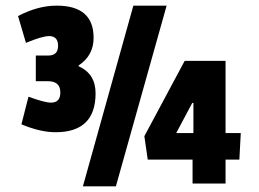

<svg xmlns="http://www.w3.org/2000/svg" viewBox="-20 -651 918 681"><path d="M571 -631 391 10H274L453 -631ZM181 -631Q312 -631 312 -517Q312 -454 259 -419V-416Q319 -389 319 -320Q319 -182 177 -182Q123 -182 56 -210L81 -308Q138 -287 161 -287Q194 -287 194 -323Q194 -363 150 -363H107V-454H151Q186 -454 186 -488.5Q186 -523 154 -523Q130 -523 72 -499L44 -594Q114 -631 181 -631ZM829 -85H780V0H663V-85H504L492 -168L635 -435H780V-179H834ZM666 -179V-286H662L605 -179Z"/></svg>

Font: Passion One
Style: Regular
Weight: 400
Designer: Alejandro Lo Celso
Foundry: Fontstage
Version: Version 1.001